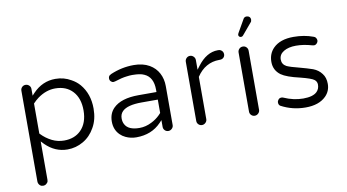

<svg xmlns="http://www.w3.org/2000/svg" viewBox="-86 -908 2422 1340"><g transform="rotate(-10 1125.5 -237.5)"><path d="M121.1 220.7Q136.7 220.7 146.5 210Q154.3 203.1 155.8 196.3Q157.2 189.5 157.2 184.6V-86.9Q175.8 -67.4 177.7 -65.4Q245.1 1 333 1Q392.6 1 444.8 -29.3Q497.1 -59.6 528.3 -116.2Q560.5 -171.9 560.5 -249Q560.5 -353.5 501 -423.8Q477.5 -451.2 443.4 -469.7Q393.6 -499 333 -499Q241.2 -499 173.8 -428.7L157.2 -411.1V-459Q157.2 -473.6 146.5 -483.9Q135.7 -494.1 121.1 -494.1Q106.4 -494.1 96.2 -483.9Q85.9 -473.6 85.9 -459V184.6Q85.9 199.2 96.7 210.9Q103.5 217.8 109.9 219.2Q116.2 220.7 121.1 220.7ZM320.3 -64.5Q275.4 -64.5 235.4 -84Q192.4 -105.5 160.2 -139.6L157.2 -142.6V-355.5Q177.7 -377 196.3 -390.6Q255.9 -433.6 320.3 -433.6Q398.4 -433.6 443.8 -384.3Q489.3 -335 489.3 -249Q489.3 -159.2 439.5 -109.4Q394.5 -64.5 320.3 -64.5Z M1012.7 -86.9V-39.1Q1012.7 -24.4 1022.9 -14.2Q1033.2 -3.9 1047.9 -3.9Q1062.5 -3.9 1073.2 -14.6Q1084 -25.4 1084 -39.1V-315.4Q1084 -366.2 1062.5 -407.2Q1041 -448.2 999 -472.7Q953.1 -499 888.7 -499Q803.7 -499 723.6 -464.8Q715.8 -460.9 710.9 -457Q703.1 -449.2 703.1 -436.5Q703.1 -423.8 711.4 -415.5Q719.7 -407.2 729.5 -407.2L741.2 -409.2Q792 -425.8 828.1 -429.7Q848.6 -432.6 866.7 -432.6Q884.8 -432.6 895.5 -431.6Q906.2 -430.7 916 -429.2Q925.8 -427.7 934.6 -425.3Q943.4 -422.9 951.2 -418.9Q1012.7 -391.6 1012.7 -302.7V-286.1H885.7Q761.7 -286.1 706.1 -230.5Q669.9 -194.3 669.9 -136.7Q669.9 -79.1 707 -42Q723.6 -25.4 745.1 -15.6Q780.3 1 820.3 1Q928.7 1 996.1 -69.3ZM853.5 -59.6Q774.4 -59.6 751 -104.5Q741.2 -122.1 741.2 -146.5Q741.2 -176.8 760.7 -196.3Q796.9 -232.4 897.5 -232.4H1012.7V-137.7Q1004.9 -129.9 1000 -124Q973.6 -97.7 939.5 -81.1Q897.5 -59.6 853.5 -59.6Z M1322.3 -39.1V-338.9Q1352.5 -384.8 1393.1 -407.7Q1433.6 -430.7 1482.4 -430.7H1487.3Q1503.9 -430.7 1513.7 -440.4Q1523.4 -450.2 1523.4 -463.9Q1523.4 -483.4 1506.8 -494.1Q1499 -499 1489.3 -499H1484.4Q1404.3 -499 1339.8 -413.1L1322.3 -389.6V-458Q1322.3 -472.7 1311.5 -483.4Q1300.8 -494.1 1286.1 -494.1Q1271.5 -494.1 1261.2 -483.4Q1251 -472.7 1251 -458V-39.1Q1251 -24.4 1261.2 -14.2Q1271.5 -3.9 1286.1 -3.9Q1300.8 -3.9 1311.5 -14.6Q1322.3 -25.4 1322.3 -39.1Z M1669.9 -564.5Q1673.8 -567.4 1675.8 -569.3L1744.1 -650.4Q1751 -657.2 1751 -668.9Q1751 -681.6 1743.2 -689Q1735.4 -696.3 1723.6 -696.3Q1706.1 -696.3 1699.2 -681.6Q1699.2 -681.6 1649.4 -594.7Q1643.6 -585 1643.6 -578.6Q1643.6 -572.3 1648.4 -567.4Q1653.3 -562.5 1660.2 -562.5Q1667 -562.5 1669.9 -564.5ZM1696.3 -39.1V-458Q1696.3 -473.6 1686 -483.9Q1675.8 -494.1 1661.1 -494.1Q1645.5 -494.1 1635.3 -483.4Q1625 -472.7 1625 -458V-39.1Q1625 -24.4 1635.3 -14.2Q1645.5 -3.9 1660.2 -3.9Q1674.8 -3.9 1685.5 -14.6Q1696.3 -25.4 1696.3 -39.1Z M2172.9 -467.8Q2168 -472.7 2159.2 -475.6Q2096.7 -499 2020.5 -499Q1925.8 -499 1877 -450.2Q1838.9 -412.1 1838.9 -353.5Q1838.9 -293.9 1886.7 -258.8Q1923.8 -232.4 2018.6 -210.9Q2018.6 -210.9 2018.6 -210.9Q2095.7 -191.4 2114.3 -176.8Q2131.8 -163.1 2131.8 -141.6Q2131.8 -111.3 2112.3 -91.8Q2084 -63.5 2014.6 -63.5Q1946.3 -63.5 1877.9 -93.8Q1871.1 -96.7 1865.2 -96.7Q1851.6 -96.7 1843.8 -87.9Q1835 -78.1 1835 -66.4Q1835 -49.8 1846.7 -42Q1926.8 1 2020.5 1Q2115.2 1 2165 -48.8Q2200.2 -84 2200.2 -134.8Q2200.2 -179.7 2177.7 -208Q2155.3 -238.3 2117.2 -252.9Q2077.1 -266.6 2025.4 -280.3Q1962.9 -295.9 1937.5 -307.6Q1906.2 -324.2 1906.2 -358.4Q1906.2 -394.5 1939.9 -415Q1973.6 -435.5 2027.3 -435.5Q2081.1 -435.5 2140.6 -418L2152.3 -416Q2167 -416 2176.8 -430.7Q2181.6 -437.5 2181.6 -447.3Q2181.6 -457 2172.9 -467.8Z"/></g></svg>

Font: FakePearl
Style: ExtraLight
Weight: 300
Version: Version 1.2